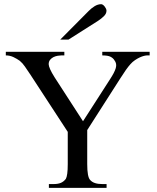

<svg xmlns="http://www.w3.org/2000/svg" viewBox="-20 -914 763 934"><path d="M695.8 -644.5Q689.9 -644.5 680.2 -642.1Q670.4 -639.6 659.4 -634.5Q648.4 -629.4 636.5 -621.3Q624.5 -613.3 614.3 -601.6Q604 -590.3 592 -573.2Q580.1 -556.2 564.9 -532.2L404.3 -281.2V-115.7Q404.3 -53.2 418.5 -38.6Q435.5 -18.6 477.5 -18.6H498.5V0H217.8V-18.6H240.7Q261.7 -18.6 275.9 -24.4Q290 -30.3 300.3 -43.9Q304.7 -51.8 307.1 -69.1Q309.6 -86.4 309.6 -115.7V-272.5L128.9 -549.3Q112.8 -573.2 101.3 -590.1Q89.8 -606.9 76.2 -618.2Q63.5 -627.4 45.9 -636Q28.3 -644.5 8.3 -644.5V-662.1H293V-644.5H278.3Q271.5 -644.5 261 -642.8Q250.5 -641.1 240.7 -636.5Q231 -631.8 223.9 -623.3Q216.8 -614.7 216.8 -601.6Q216.8 -593.3 223.9 -577.1Q231 -561 246.1 -537.1L383.8 -324.2L515.1 -528.3Q525.9 -544.9 533 -558.3Q540 -571.8 543.2 -582.8Q546.4 -593.8 544.7 -603.3Q543 -612.8 536.1 -621.6Q530.3 -631.3 517.6 -637.9Q504.9 -644.5 477.5 -644.5V-662.1H708V-644.5ZM498 -861.8Q498 -847.7 485.6 -835.4Q473.1 -823.2 457.5 -813L313 -721.2H272.9L411.6 -860.8Q424.3 -874 440.2 -883.8Q456.1 -893.6 472.2 -893.6Q476.1 -893.6 480.5 -890.6Q484.9 -887.7 488.8 -882.8Q492.7 -877.9 495.4 -872.3Q498 -866.7 498 -861.8Z"/></svg>

Font: Doulos SIL
Style: Regular
Weight: 400
Designer: Walt Agee, Victor Gaultney, Peter Martin, Debbi Hosken
Foundry: SIL International
Version: Version 4.110; 2011; Maintenance release